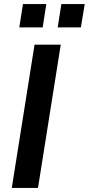

<svg xmlns="http://www.w3.org/2000/svg" viewBox="-20 -925 437 945"><path d="M38 0 150 -705H279L167 0ZM264 -790 282 -905H397L378 -790ZM75 -790 93 -905H208L190 -790Z"/></svg>

Font: Mulish ExtraLight
Style: Italic
Weight: 200
Italic angle: -9°
Designer: Vernon Adams
Foundry: Vernon Adams
Version: Version 3.603